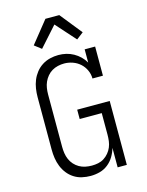

<svg xmlns="http://www.w3.org/2000/svg" viewBox="-141 -1058 882 1152"><g transform="rotate(-15 300.0 -482.5)"><path d="M276 8Q249 8 222.5 2Q196 -4 173.5 -18.5Q151 -33 134.5 -54Q118 -75 108 -100Q98 -125 94 -151.5Q90 -178 90 -205V-530Q90 -557 94 -583.5Q98 -610 108 -634.5Q118 -659 134.5 -680Q151 -701 173.5 -715.5Q196 -730 222.5 -736.5Q249 -743 275 -743Q300 -743 323.5 -737.5Q347 -732 368.5 -720Q390 -708 407.5 -691Q425 -674 437 -653V-735H502V-554H437Q437 -581 425.5 -606Q414 -631 394 -649Q374 -667 348 -676Q322 -685 296 -685Q276 -685 256.5 -680.5Q237 -676 220 -666Q203 -656 190 -640.5Q177 -625 169 -607Q161 -589 158 -569.5Q155 -550 155 -530V-205Q155 -185 158 -165Q161 -145 169 -126.5Q177 -108 190.5 -93Q204 -78 221.5 -68Q239 -58 259 -54Q279 -50 299 -50Q319 -50 338.5 -54Q358 -58 374.5 -68.5Q391 -79 404 -94.5Q417 -110 424.5 -128Q432 -146 434.5 -165.5Q437 -185 437 -205V-339H300V-397H502V0H445V-121Q437 -93 422 -68Q407 -43 384 -25Q361 -7 333 0.5Q305 8 276 8ZM191 -804 148 -837 257 -973H343L452 -837L409 -804L300 -926Z"/></g></svg>

Font: Iosevka Etoile Light
Style: Regular
Weight: 300
Designer: Belleve Invis
Foundry: Belleve Invis
Version: Version 25.0.1; ttfautohint (v1.8.4)